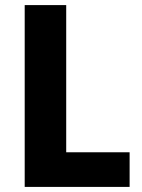

<svg xmlns="http://www.w3.org/2000/svg" viewBox="-20 -734 556 754"><path d="M77 0V-714H240V-136H489V0Z"/></svg>

Font: Noto Sans Tamil SemiCondensed ExtraBold
Style: Regular
Weight: 800
Width: 4
Designer: Jelle Bosma - Monotype Design Team
Foundry: Monotype Imaging Inc.
Version: Version 2.004; ttfautohint (v1.8.4.7-5d5b)